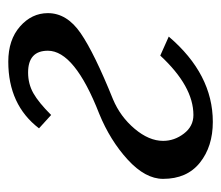

<svg xmlns="http://www.w3.org/2000/svg" viewBox="-56 -478 546 475"><g transform="rotate(-90 217.5 -241.0)"><path d="M422 -396Q422 -349 372.5 -315Q323 -281 209 -235Q166 -217 136 -181.5Q106 -146 106 -111Q106 -83 124 -59.5Q142 -36 170 -36Q241 -36 317 -118L364 -97Q271 12 153 12Q92 12 52 -20Q12 -52 12 -111Q12 -155 59.5 -198.5Q107 -242 173 -269Q329 -330 329 -396Q329 -445 275 -445Q247 -445 224 -432Q201 -419 170 -388L137 -418Q195 -494 302 -494Q356 -494 389 -465Q422 -436 422 -396Z"/></g></svg>

Font: Veleka
Style: Italic
Weight: 400
Italic angle: -12°
Designer: Stefan Peev, Context Ltd, 2016; SIL International, 1997-2014.
Foundry: Stefan Peev, Context Ltd, 2016
Version: Version 1.000